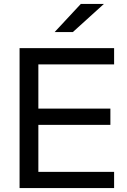

<svg xmlns="http://www.w3.org/2000/svg" viewBox="-20 -961 648 981"><path d="M563 0H80V-715H563V-632H176V-83H563ZM544 -323H166V-406H544ZM511 -941 352 -797H259L393 -941Z"/></svg>

Font: Wix Madefor Display Medium
Style: Regular
Weight: 500
Designer: Dalton Maag Ltd
Foundry: Dalton Maag Ltd
Version: Version 3.100